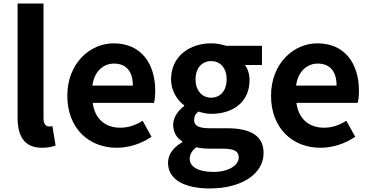

<svg xmlns="http://www.w3.org/2000/svg" viewBox="-20 -818 2083 1081"><path d="M217 14C251 14 276 8 293 1L275 -108C265 -106 261 -106 255 -106C241 -106 225 -117 225 -150V-798H79V-157C79 -53 115 14 217 14Z M637 14C707 14 778 -10 833 -48L783 -138C743 -113 703 -99 657 -99C574 -99 514 -147 502 -239H847C851 -252 854 -279 854 -306C854 -461 774 -574 620 -574C486 -574 359 -461 359 -279C359 -95 481 14 637 14ZM500 -336C511 -418 563 -460 622 -460C694 -460 728 -412 728 -336Z M1160 243C1347 243 1464 157 1464 44C1464 -54 1391 -96 1256 -96H1161C1095 -96 1073 -112 1073 -142C1073 -164 1081 -177 1097 -190C1121 -182 1147 -177 1169 -177C1289 -177 1385 -241 1385 -367C1385 -402 1374 -433 1359 -452H1455V-560H1253C1230 -568 1200 -574 1169 -574C1050 -574 943 -503 943 -371C943 -306 979 -253 1017 -225V-221C984 -197 955 -158 955 -116C955 -70 977 -41 1006 -22V-17C955 12 926 52 926 99C926 198 1028 243 1160 243ZM1169 -268C1120 -268 1081 -305 1081 -371C1081 -437 1119 -474 1169 -474C1219 -474 1256 -437 1256 -371C1256 -305 1218 -268 1169 -268ZM1182 150C1100 150 1048 123 1048 76C1048 53 1060 31 1085 11C1105 16 1129 19 1163 19H1231C1291 19 1324 29 1324 69C1324 113 1266 150 1182 150Z M1784 14C1854 14 1925 -10 1980 -48L1930 -138C1890 -113 1850 -99 1804 -99C1721 -99 1661 -147 1649 -239H1994C1998 -252 2001 -279 2001 -306C2001 -461 1921 -574 1767 -574C1633 -574 1506 -461 1506 -279C1506 -95 1628 14 1784 14ZM1647 -336C1658 -418 1710 -460 1769 -460C1841 -460 1875 -412 1875 -336Z"/></svg>

Font: Noto Sans CJK KR Bold
Style: Regular
Weight: 700
Designer: Ryoko NISHIZUKA (kana & ideographs); Paul D. Hunt (Latin, Greek & Cyrillic); Wenlong ZHANG (bopomofo); Sandoll Communica
Foundry: Adobe Systems Incorporated
Version: Version 1.004;PS 1.004;hotconv 1.0.82;makeotf.lib2.5.63406